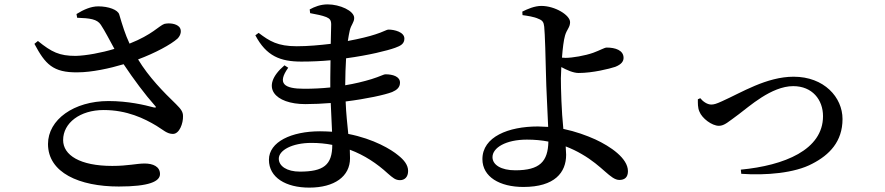

<svg xmlns="http://www.w3.org/2000/svg" viewBox="-20 -808 4040 876"><path d="M475 -347C317 -347 199 -262 199 -151C199 -20 342 43 522 43C660 43 710 20 710 -14C710 -48 678 -62 640 -62C603 -62 564 -51 492 -51C345 -51 268 -100 268 -169C268 -247 345 -306 453 -306C560 -306 639 -267 694 -234C725 -215 742 -197 769 -197C799 -197 816 -246 815 -278C815 -298 806 -310 783 -333C726 -388 659 -456 610 -537C688 -566 760 -605 790 -632C806 -648 810 -671 798 -685C783 -701 752 -704 730 -699C705 -690 675 -650 571 -609C551 -652 539 -691 524 -742C518 -763 476 -779 428 -779C395 -779 361 -764 329 -744L332 -727C390 -725 423 -721 440 -695C458 -668 480 -625 502 -585C443 -567 372 -554 325 -553C251 -553 216 -570 153 -621L137 -608C186 -516 221 -476 335 -478C398 -478 481 -496 544 -515C590 -446 643 -375 686 -327C695 -318 692 -316 681 -318C640 -329 565 -347 475 -347Z M1368 -403C1277 -403 1243 -426 1295 -499L1278 -510C1161 -410 1236 -333 1373 -333C1411 -333 1451 -335 1489 -338L1495 -207C1477 -208 1459 -209 1440 -209C1310 -209 1207 -161 1207 -79C1207 2 1284 48 1391 48C1506 48 1577 -3 1577 -86L1576 -125C1643 -100 1700 -62 1750 -16C1772 3 1784 14 1805 14C1826 14 1842 0 1842 -28C1842 -55 1824 -78 1796 -100C1766 -125 1687 -174 1569 -197C1565 -240 1559 -288 1557 -345C1653 -357 1735 -375 1769 -388C1790 -397 1805 -409 1805 -431C1805 -459 1772 -469 1739 -469C1730 -469 1714 -459 1675 -447C1639 -436 1598 -426 1555 -419C1555 -464 1557 -505 1559 -542C1663 -556 1747 -577 1783 -590C1808 -599 1825 -608 1825 -632C1825 -662 1779 -673 1753 -673C1743 -673 1728 -662 1692 -651C1665 -642 1621 -631 1567 -621C1570 -641 1573 -657 1576 -670C1582 -695 1596 -706 1596 -726C1596 -759 1530 -788 1475 -788C1442 -788 1415 -777 1393 -765L1395 -748C1427 -742 1448 -738 1469 -730C1485 -723 1491 -716 1491 -696L1489 -608C1439 -602 1385 -597 1334 -597C1247 -597 1210 -620 1160 -658L1145 -647C1195 -552 1259 -527 1355 -527C1400 -527 1445 -529 1488 -533L1487 -453V-409C1448 -405 1408 -403 1368 -403ZM1496 -147C1496 -55 1456 -25 1348 -25C1289 -25 1252 -50 1252 -84C1252 -122 1312 -156 1401 -156C1434 -156 1466 -153 1496 -147Z M2364 -739C2385 -736 2416 -732 2437 -722C2455 -715 2461 -707 2463 -686C2466 -662 2470 -528 2471 -469C2472 -407 2478 -308 2481 -229L2434 -231C2300 -231 2181 -184 2181 -82C2181 -1 2260 45 2368 45C2511 45 2563 -21 2563 -102L2561 -140C2587 -130 2612 -118 2634 -105C2730 -50 2765 13 2806 13C2830 13 2845 1 2845 -27C2845 -86 2765 -140 2696 -172C2656 -190 2607 -208 2550 -220V-223C2542 -298 2539 -404 2539 -451L2541 -502C2565 -489 2595 -475 2620 -475C2684 -475 2760 -494 2787 -503C2815 -514 2825 -528 2825 -544C2825 -579 2787 -591 2748 -591C2738 -591 2719 -579 2686 -567C2649 -554 2592 -544 2560 -544L2544 -545C2547 -586 2552 -626 2558 -646C2566 -674 2581 -683 2581 -707C2581 -739 2512 -781 2450 -781C2419 -781 2387 -767 2363 -755ZM2482 -162C2480 -71 2443 -31 2331 -31C2266 -31 2227 -56 2227 -91C2227 -134 2288 -171 2384 -171C2419 -171 2452 -168 2482 -162Z M3175 -360 3164 -355C3164 -338 3163 -317 3171 -299C3183 -268 3228 -234 3260 -234C3285 -234 3303 -252 3351 -287C3396 -320 3499 -415 3599 -415C3686 -415 3735 -353 3735 -278C3735 -124 3558 -53 3360 -34L3362 -15C3474 -7 3606 -18 3686 -61C3764 -101 3824 -162 3824 -265C3824 -364 3740 -458 3601 -458C3477 -458 3362 -385 3274 -346C3248 -334 3237 -331 3225 -331C3206 -331 3186 -346 3175 -360Z"/></svg>

Font: Noto Serif CJK SC SemiBold
Style: Regular
Weight: 600
Designer: Ryoko NISHIZUKA 西塚涼子 (kana & ideographs); Frank Grießhammer (Latin, Greek & Cyrillic); Wenlong ZHANG 张文龙 (bopomofo); San
Foundry: Adobe
Version: Version 2.001;hotconv 1.1.0;makeotfexe 2.6.0